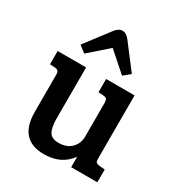

<svg xmlns="http://www.w3.org/2000/svg" viewBox="-184 -894 958 1029"><g transform="rotate(30 295.5 -379.0)"><path d="M563 -79V0H401V-65Q346 13 239 13Q84 13 84 -160V-391Q84 -418 59 -419L27 -421V-503H203V-186Q203 -133 218 -106Q233 -79 277 -79Q327 -79 355.5 -108Q384 -137 384 -178V-389Q384 -405 378.5 -411.5Q373 -418 359 -419L327 -421V-503H503V-111Q503 -95 508 -89.5Q513 -84 528 -82ZM157 -562 116 -594 231 -745Q252 -772 276 -771Q300 -770 320 -743L433 -595L392 -561L274 -665Z"/></g></svg>

Font: Bree Serif
Style: Regular
Weight: 400
Designer: Veronika Burian, Jos Scaglione
Foundry: TypeTogether
Version: Version 1.001